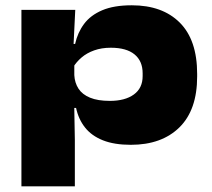

<svg xmlns="http://www.w3.org/2000/svg" viewBox="-20 -518 783 708"><path d="M462.5 16Q401.5 16 359.8 -0.5Q318 -17 293.8 -47.5Q269.5 -78 260.5 -120H199L254 -241Q255.5 -212.5 269.5 -191Q283.5 -169.5 312 -157.8Q340.5 -146 385 -146Q441 -146 473.5 -169.5Q506 -193 506 -237.5V-247.5Q506 -293 476 -317.5Q446 -342 388.5 -342Q354.5 -342 327.2 -332.2Q300 -322.5 280.8 -306Q261.5 -289.5 249.5 -269.5L216.5 -356H257Q266 -397.5 290 -429.8Q314 -462 357 -480.2Q400 -498.5 466 -498.5Q579 -498.5 643 -434.5Q707 -370.5 707 -245.5V-236Q707 -112.5 641.5 -48.2Q576 16 462.5 16ZM59 169V-481.5H257.5L250.5 -338L254 -286.5V-175.5L253 -169L256 -2V169Z"/></svg>

Font: Anek Latin Expanded ExtraBold
Style: Regular
Weight: 800
Width: 7
Designer: Yesha Goshar
Foundry: Ek Type
Version: Version 1.003